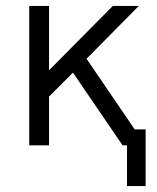

<svg xmlns="http://www.w3.org/2000/svg" viewBox="-20 -492 531 650"><path d="M79 0V-472H146V-254Q182 -290 254 -363Q326 -436 362 -472H450L273 -293L436 -54H473V138H410V0H395L227 -246L146 -165V0Z"/></svg>

Font: Coval
Style: ExtraLight
Weight: 250
Foundry: Context Ltd
Version: Version 001.000